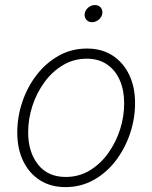

<svg xmlns="http://www.w3.org/2000/svg" viewBox="-20 -745 616 776"><path d="M244.6 11.2Q185.1 11.2 141.4 -16.6Q97.7 -44.4 73.7 -94.2Q49.8 -144 49.8 -209.5Q49.8 -272.5 70.1 -332.8Q90.3 -393.1 127.9 -441.9Q165.5 -490.7 217.3 -519.8Q269 -548.8 331.5 -548.8Q391.1 -548.8 434.6 -520.8Q478 -492.7 502 -443.1Q525.9 -393.6 525.9 -328.1Q525.9 -265.1 505.4 -204.6Q484.9 -144 447.5 -95.2Q410.2 -46.4 358.4 -17.6Q306.6 11.2 244.6 11.2ZM245.6 -29.8Q298.8 -29.8 342.3 -55.9Q385.7 -82 417 -125.5Q448.2 -168.9 465.1 -221.4Q481.9 -273.9 481.9 -327.1Q481.9 -379.9 464.1 -420.7Q446.3 -461.4 412.6 -484.6Q378.9 -507.8 330.6 -507.8Q278.8 -507.8 235.6 -482.4Q192.4 -457 160.6 -414.1Q128.9 -371.1 111.3 -318.1Q93.8 -265.1 93.8 -210Q93.8 -130.9 133.5 -80.3Q173.3 -29.8 245.6 -29.8ZM352.1 -655.3Q337.4 -655.3 328.9 -665.5Q320.3 -675.8 322.3 -689.9Q324.7 -704.6 336.9 -714.6Q349.1 -724.6 363.8 -724.6Q378.4 -724.6 387 -714.6Q395.5 -704.6 393.6 -689.9Q391.1 -675.8 378.9 -665.5Q366.7 -655.3 352.1 -655.3Z"/></svg>

Font: Inter 17pt ExtraLight
Style: Italic
Weight: 250
Italic angle: -9.3988°
Version: Version 4.001;git-66647c0bb